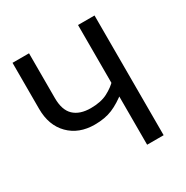

<svg xmlns="http://www.w3.org/2000/svg" viewBox="-159 -823 929 957"><g transform="rotate(-30 306.0 -344.5)"><path d="M40 -689H135V-431Q135 -362 169 -330Q203 -298 266 -298Q324 -298 362.5 -318Q401 -338 426 -365L436 -292Q387 -253 344 -235Q301 -217 242 -217Q151 -217 95.5 -273Q40 -329 40 -424ZM417 -689H512V0H417Z"/></g></svg>

Font: Fira Sans Variable
Style: Regular
Weight: 400
Designer: Carrois Corporate & Edenspiekermann AG
Foundry: Carrois Corporate GbR & Edenspiekermann AG
Version: Version 4.202